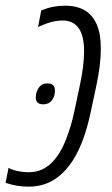

<svg xmlns="http://www.w3.org/2000/svg" viewBox="-61 -660 402 689"><path d="M41.5 9.8Q-0.5 9.8 -41 -3.9L-30.3 -58.1Q-29.3 -57.1 -28.6 -56.6Q-27.8 -56.2 -26.4 -55.7Q-12.7 -48.8 6.3 -45.4Q25.4 -42 41 -42Q69.8 -42 90.8 -52.2Q111.8 -62.5 127 -78.6Q156.7 -109.9 176 -159.9Q195.3 -210 205.6 -259.8L225.6 -354Q232.9 -387.7 236.8 -418.7Q240.7 -449.7 240.7 -476.1Q240.7 -533.2 220.2 -560.5Q200.7 -586.4 164.1 -586.4Q126.5 -586.4 82 -565.9Q80.1 -565.4 78.9 -564.7Q77.6 -564 75.7 -563L86.9 -622.6Q127.9 -639.6 172.4 -639.6Q228 -639.6 259.8 -610.8Q289.1 -583 297.4 -532.7Q300.8 -511.7 300.8 -484.4Q300.8 -427.7 284.7 -352.5L264.6 -258.3Q246.6 -172.9 217.8 -115.2Q188 -55.2 144.5 -22.9Q100.6 9.8 41.5 9.8ZM94.2 -285.6Q67.4 -285.6 67.4 -310.1Q67.4 -329.6 78.1 -345.2Q88.9 -360.8 108.9 -360.8Q136.2 -360.8 136.2 -335Q136.2 -314.9 125.5 -300.3Q114.7 -285.6 94.2 -285.6Z"/></svg>

Font: Open Sans Condensed Light
Style: Italic
Weight: 300
Width: 3
Italic angle: -12°
Designer: Monotype Design Team
Foundry: Monotype Imaging Inc.
Version: Version 3.000; ttfautohint (v1.8.4)